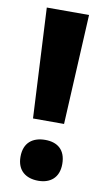

<svg xmlns="http://www.w3.org/2000/svg" viewBox="-84 -756 447 810"><g transform="rotate(10 139.5 -351.0)"><path d="M206 -243 230 -714H49L73 -243ZM49 -75C49 -15 88 12 140 12C190 12 228 -15 228 -75C228 -137 191 -163 140 -163C87 -163 49 -136 49 -75Z"/></g></svg>

Font: Noto Sans Arabic UI SmCn XBd
Style: Regular
Weight: 800
Width: 4
Designer: Monotype Design Team, Nadine Chahine and Nizar Qandah
Foundry: Monotype Imaging Inc.
Version: Version 2.010